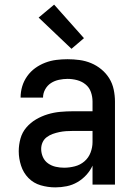

<svg xmlns="http://www.w3.org/2000/svg" viewBox="-20 -798 590 830"><path d="M219 12Q187 12 156 3Q125 -6 103 -28.5Q81 -51 71 -82Q61 -113 61 -144Q61 -172 68.5 -199Q76 -226 94 -247Q112 -268 136 -282Q160 -296 186.5 -304Q213 -312 240.5 -314.5Q268 -317 295 -317H380V-359Q380 -380 373 -400Q366 -420 350 -433Q334 -446 313.5 -451.5Q293 -457 272 -457Q254 -457 235 -453Q216 -449 200.5 -439Q185 -429 175.5 -412Q166 -395 166 -376H69Q69 -401 76 -424.5Q83 -448 97.5 -468.5Q112 -489 132 -503.5Q152 -518 175.5 -527Q199 -536 223.5 -539Q248 -542 272 -542Q298 -542 324 -538.5Q350 -535 374 -525Q398 -515 418.5 -498Q439 -481 452.5 -459Q466 -437 471.5 -411Q477 -385 477 -359V0H380V-82Q370 -60 353 -41.5Q336 -23 314.5 -10.5Q293 2 268.5 7Q244 12 219 12ZM257 -73Q280 -73 303.5 -79Q327 -85 345 -100.5Q363 -116 371.5 -138.5Q380 -161 380 -184V-232H295Q280 -232 265.5 -231Q251 -230 236.5 -227Q222 -224 208 -219Q194 -214 182 -205Q170 -196 164 -182.5Q158 -169 158 -154Q158 -136 165.5 -119Q173 -102 188 -91.5Q203 -81 221 -77Q239 -73 257 -73ZM289 -587 147 -722 214 -778 343 -633Z"/></svg>

Font: Lode Dark Term
Style: Bold
Weight: 700
Monospace: yes
Designer: Belleve Invis
Foundry: Belleve Invis
Version: Version 29.2.0